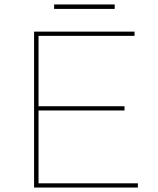

<svg xmlns="http://www.w3.org/2000/svg" viewBox="-20 -842 708 862"><path d="M133 0V-700H584V-681H153V-19H599V0ZM148 -346V-365H539V-346ZM223 -802V-822H495V-802Z"/></svg>

Font: Montserrat Thin
Style: Regular
Weight: 100
Designer: Julieta Ulanovsky
Foundry: Julieta Ulanovsky
Version: Version 9.000